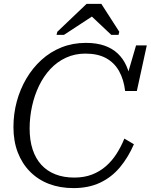

<svg xmlns="http://www.w3.org/2000/svg" viewBox="-20 -948 773 985"><path d="M361 -37Q412 -37 452 -52.5Q492 -68 523 -95Q554 -122 577.5 -158.5Q601 -195 618 -237L667 -208Q638 -141 595.5 -90Q553 -39 494 -11Q435 17 357 17Q288 17 231.5 -4.5Q175 -26 134 -67.5Q93 -109 71 -166.5Q49 -224 49 -296Q49 -364 66 -427Q83 -490 115 -544.5Q147 -599 192.5 -640.5Q238 -682 295.5 -705Q353 -728 421 -728Q475 -728 515.5 -714Q556 -700 584 -673.5Q612 -647 628.5 -610Q645 -573 651 -527L628 -544L678 -715H733L682 -481H622Q615 -540 591 -583Q567 -626 524.5 -649.5Q482 -673 418 -673Q364 -673 318.5 -652Q273 -631 238.5 -594Q204 -557 180.5 -508.5Q157 -460 144.5 -403.5Q132 -347 132 -289Q132 -228 147.5 -181Q163 -134 192.5 -102Q222 -70 264.5 -53.5Q307 -37 361 -37ZM500 -928H424L274 -785L270 -769H308L482 -883L428 -885L551 -769H588L592 -785Z"/></svg>

Font: Roboto Serif Light
Style: Italic
Weight: 300
Italic angle: -10°
Version: Version 1.007